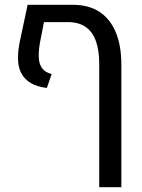

<svg xmlns="http://www.w3.org/2000/svg" viewBox="-20 -579 591 799"><path d="M283 -559Q349 -559 393.5 -530Q438 -501 461.5 -445.5Q485 -390 485 -309V200H393V-312Q393 -368 379.5 -407Q366 -446 337 -466.5Q308 -487 262 -487H163L146 -400Q140 -365 141.5 -338Q143 -311 156 -294Q169 -277 195 -271L175 -213Q134 -218 108 -233.5Q82 -249 69 -273.5Q56 -298 55 -331Q54 -364 62 -404L95 -559Z"/></svg>

Font: Assistant ExtraLight Medium
Style: Regular
Weight: 500
Version: Version 3.000